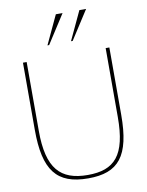

<svg xmlns="http://www.w3.org/2000/svg" viewBox="-103 -1041 861 1125"><g transform="rotate(-10 327.0 -478.0)"><path d="M70 -322C70 -82 142 12 330 12C510 12 584 -75 584 -322V-722H562V-312C562 -84 490 -8 331 -8C168 -8 92 -88 92 -312V-722H70ZM349 -968H309L229 -797H239ZM489 -968H449L369 -797H379Z"/></g></svg>

Font: Perun Thin
Style: Regular
Weight: 100
Foundry: Copyright (c) Stefan Peev, Context Ltd, 2016
Version: Version 1.089